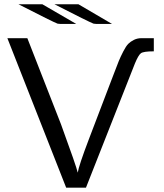

<svg xmlns="http://www.w3.org/2000/svg" viewBox="-20 -871 762 891"><path d="M14.2 -693.8H106.9L263.2 -293.9Q335 -97.2 340.8 -69.8Q345.7 -102.1 392.1 -224.1L495.1 -494.1Q500 -506.3 508.8 -529.8Q523.9 -569.8 531.5 -588.4Q539.1 -606.9 552 -632.1Q564.9 -657.2 575.4 -667.7Q585.9 -678.2 601.6 -686Q617.2 -693.8 636.2 -693.8H693.8V-632.8Q646 -632.8 634 -624Q622.1 -615.2 606 -576.2L378.9 0H287.1ZM65.9 -851.1H176.8L334 -759.8H261.2L247.1 -761.2Q226.1 -769 65.9 -851.1ZM232.9 -851.1H344.2L500 -759.8H428.2L414.1 -761.2Q393.1 -769 232.9 -851.1Z"/></svg>

Font: CMU Sans Serif
Style: Medium
Weight: 500
Version: Version 0.7.0